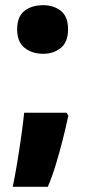

<svg xmlns="http://www.w3.org/2000/svg" viewBox="-20 -580 331 739"><path d="M46 -467Q46 -516 74 -538Q102 -560 146 -560Q187 -560 214.5 -538Q242 -516 242 -467Q242 -419 214.5 -396Q187 -373 146 -373Q103 -373 74.5 -396Q46 -419 46 -467ZM243 -135Q234 -92 221.5 -42.5Q209 7 194.5 54.5Q180 102 164 139H29Q38 96 46.5 44.5Q55 -7 62 -57Q69 -107 73 -146H236Z"/></svg>

Font: Noto Sans Lao Looped SemiCondensed Black
Style: Regular
Weight: 900
Width: 4
Designer: Mark Frömberg, Ben Mitchell
Foundry: The Fontpad Ltd
Version: Version 1.002; ttfautohint (v1.8.4.7-5d5b)